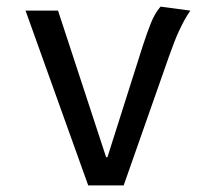

<svg xmlns="http://www.w3.org/2000/svg" viewBox="-20 -559 640 579"><path d="M554 -527Q543 -511 535 -496Q527 -481 519.5 -465Q512 -449 505 -430.5Q498 -412 490 -390L353 0H246L57 -527H155L300 -85H304L410 -419Q424 -462 435.5 -490.5Q447 -519 464 -539Z"/></svg>

Font: Wlorlttqgufhjawjgtejqphaquk
Style: Regular
Weight: 400
Monospace: yes
Designer: Carrois Corporate & Edenspiekermann
Foundry: Carrois Corporate GbR & Edenspiekermann AG
Version: Version 2.001